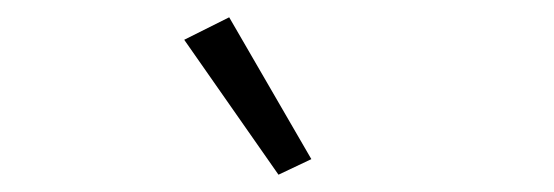

<svg xmlns="http://www.w3.org/2000/svg" viewBox="-20 -788 640 222"><path d="M302 -586 340 -604 245 -768 193 -742Z"/></svg>

Font: IBM Plex Devanagari Light
Style: Regular
Weight: 300
Designer: Mike Abbink, Paul van der Laan, Pieter van Rosmalen, Erin McLaughlin
Foundry: Bold Monday
Version: Version 1.0